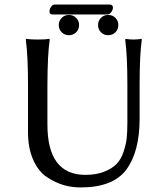

<svg xmlns="http://www.w3.org/2000/svg" viewBox="-20 -820 732 850"><path d="M253.2 -677Q240.2 -689.9 240.2 -709Q240.2 -728 253.2 -741Q266.1 -753.9 285.2 -753.9Q304.2 -753.9 317.1 -741Q330.1 -728 330.1 -709Q330.1 -689.9 317.1 -677Q304.2 -664.1 285.2 -664.1Q266.1 -664.1 253.2 -677ZM427 -677Q414.1 -689.9 414.1 -709Q414.1 -728 427 -741Q439.9 -753.9 459 -753.9Q478 -753.9 491 -741Q503.9 -728 503.9 -709Q503.9 -689.9 491 -677Q478 -664.1 459 -664.1Q439.9 -664.1 427 -677ZM543.9 -444.8Q543.9 -573.7 534.2 -645L536.1 -647.9Q554.2 -645 571 -645Q587.9 -645 606 -647.9L607.9 -645Q598.1 -579.1 598.1 -444.8V-294.9Q598.1 -148.9 539.6 -69.6Q481 9.8 336.9 9.8Q297.9 9.8 261.5 -0.7Q225.1 -11.2 187.5 -36.1Q149.9 -61 127 -112.5Q104 -164.1 104 -235.8V-444.8Q104 -573.7 94.2 -645L96.2 -647.9Q114.3 -645 147.2 -645Q180.2 -645 198.2 -647.9L200.2 -645Q190.4 -579.1 189.9 -444.8V-269Q189.9 -45.9 357.9 -45.9Q406.7 -45.9 441.9 -60.1Q477.1 -74.2 496.6 -94.7Q516.1 -115.2 527.1 -148.2Q538.1 -181.2 541 -209.5Q543.9 -237.8 543.9 -276.9ZM456.1 -755.9H211.9Q198.7 -755.9 199.2 -771Q199.2 -779.8 206.1 -789.8Q212.9 -799.8 221.2 -799.8H465.8Q480 -799.8 480 -786.1Q480 -776.4 472.4 -766.1Q464.8 -755.9 456.1 -755.9Z"/></svg>

Font: Biolilbert
Style: Regular
Weight: 400
Designer: Philipp H. Poll
Foundry: Philipp H. Poll
Version: Version 1.1.0